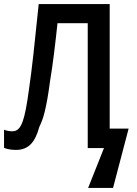

<svg xmlns="http://www.w3.org/2000/svg" viewBox="-20 -734 677 952"><path d="M417 197.8 495.6 0H415V-619.1H265.1Q261.2 -582 256.8 -543.9Q252.4 -505.9 247.8 -468.3Q243.2 -430.7 238 -395.3Q232.9 -359.9 227.5 -327.6Q221.2 -278.8 214.8 -243.2Q208.5 -207.5 202.1 -181.6Q195.8 -155.8 189 -137.5Q182.1 -119.1 174.8 -104.5Q159.2 -45.4 131.6 -18.1Q104 9.3 60.1 9.3Q23.9 9.3 0 -1V-90.8Q19 -83 42 -83Q59.6 -83 71.8 -95.2Q84 -107.4 93.3 -134.3Q100.6 -154.8 108.4 -194.3Q116.2 -233.9 124 -293.5Q133.8 -358.9 145.8 -465.8Q157.7 -572.8 171.9 -713.9H523.9V-96.2H617.7L540.5 197.8Z"/></svg>

Font: Open Sans
Style: Regular
Weight: 600
Width: 3
Foundry: Ascender Corporation
Version: Version 1.000